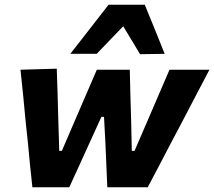

<svg xmlns="http://www.w3.org/2000/svg" viewBox="-20 -795 909 815"><path d="M117.5 0Q112.5 -47.5 107.5 -94Q103 -141.5 98.5 -189L89 -277.5Q83.5 -333.5 78.5 -388Q73 -442 67 -499L221 -503.5Q223 -452 224.5 -395Q226 -338 227.5 -285L231.5 -154.5H242.5L299.5 -287Q322.5 -341 345.5 -393.5Q368 -445.5 391 -499H531Q533 -395 536.5 -289L539.5 -154.5H551L609.5 -290Q631.5 -341.5 655.5 -397Q679.5 -452.5 699.5 -499H869Q839.5 -443 810.8 -388.2Q782 -333.5 753 -277.5L707 -190.5Q681.5 -141.5 656.5 -93.8Q631.5 -46 607 0H435.5Q434 -44 431.5 -93Q429 -142 427.5 -187L421.5 -299H410.5L358 -184Q338 -139 316.2 -92Q294.5 -45 274 0ZM574.5 -565Q557 -594 539 -624Q521 -653.5 503 -683.5Q474 -653.5 446 -624.5Q418 -595.5 390.5 -566.5H278.5Q360 -671 441 -775H594.5Q616 -723 637 -671Q658 -618.5 679 -566.5Z"/></svg>

Font: Heraclito
Style: Bold Italic
Weight: 700
Italic angle: -12°
Designer: Kostas Bartsokas (font) & Cristiano Sobral (main changes)
Foundry: Kostas Bartsokas (font) & Cristiano Sobral (main changes)
Version: Version 1.00;July 8, 2020;FontCreator 13.0.0.2655 64-bit